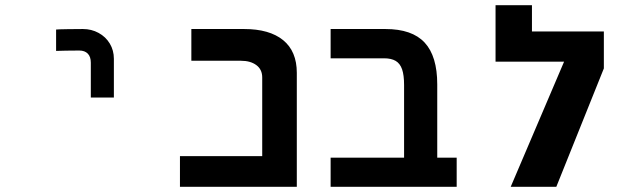

<svg xmlns="http://www.w3.org/2000/svg" viewBox="-20 -721 2440 741"><path d="M300 -609Q278.5 -609 242.2 -608.5Q206 -608 196.5 -607V-524.5Q203.5 -525 234.5 -525.5Q265.5 -526 286 -526Q307 -526 318.8 -514Q330.5 -502 330.5 -479V-344.5H419.5V-494Q419.5 -526.5 403.8 -552.8Q388 -579 360.5 -594Q333 -609 300 -609Z M674.5 -118.5H992V-422Q992 -453 969.2 -469.8Q946.5 -486.5 910 -486.5H718.5V-609H922Q1020 -609 1072.8 -566Q1125.5 -523 1125.5 -440V0H674.5Z M1462 -496H1256V-609H1467.5Q1570.5 -609 1619 -556.5Q1667.5 -504 1667.5 -395.5V-112.5H1742.5V0H1256V-112.5H1539.5V-393Q1539.5 -431 1531.8 -453.5Q1524 -476 1507 -486Q1490 -496 1462 -496Z M2310.5 -599.5V-457L2127 0H1951L2157 -483H1892.5V-701H2033V-599.5Z"/></svg>

Font: JuliaMono
Style: Bold
Weight: 700
Monospace: yes
Designer: cormullion
Foundry: corm
Version: Version 0.055; ttfautohint (v1.8.4)